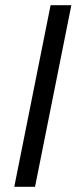

<svg xmlns="http://www.w3.org/2000/svg" viewBox="-20 -720 295 740"><path d="M175 -700H255L115 0H35Z"/></svg>

Font: Albert Sans
Style: Italic
Weight: 400
Italic angle: -11.25°
Designer: Andreas Rasmussen
Foundry: a.Foundry
Version: Version 1.025